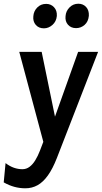

<svg xmlns="http://www.w3.org/2000/svg" viewBox="-41 -766 550 1037"><path d="M96.1 251Q65.4 251 36.6 243.1Q7.7 235.3 -20.9 219L-11 114.9Q11.6 132.2 34.2 140Q56.7 147.9 80 147.9Q101.1 147.9 118.3 135.2Q135.5 122.5 149.5 99.7Q163.6 76.9 175 47L193 0L63 -486H184L256 -136L381 -486H488.9L266 88Q243.6 145.3 217.9 181.3Q192.1 217.4 162.1 234.2Q132 251 96.1 251ZM196.2 -613Q168.1 -613 152.1 -631.7Q136.1 -650.4 139 -678.1Q141 -706 160.2 -725.5Q179.4 -745 208.2 -745Q233.8 -745 250.7 -727.1Q267.7 -709.2 266 -679.7Q263 -649.5 242.1 -631.2Q221.3 -613 196.2 -613ZM369.9 -614.1Q342.6 -614.1 326.3 -632.3Q310 -650.6 313 -679Q314.9 -706.2 334.5 -726Q354.1 -745.9 382.2 -745.9Q407.8 -745.9 424.2 -728.1Q440.5 -710.3 438.9 -680.6Q435.8 -648.7 415.8 -631.4Q395.8 -614.1 369.9 -614.1Z"/></svg>

Font: Karla
Style: Italic
Weight: 400
Italic angle: -8°
Designer: Jonathan Pinhorn
Version: Version 2.004;gftools[0.9.33]